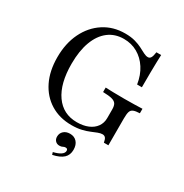

<svg xmlns="http://www.w3.org/2000/svg" viewBox="-181 -723 1026 1072"><g transform="rotate(30 332.5 -186.5)"><path d="M313.7 11.3Q236.3 11.3 178.2 -24.6Q120.2 -60.5 88.3 -125.4Q56.5 -190.3 56.5 -278.2Q56.5 -367.7 89.9 -436.3Q123.4 -504.8 182.7 -543.5Q241.9 -582.3 319.4 -582.3Q356.5 -582.3 383.9 -574.6Q411.3 -566.9 431 -556.5Q450.8 -546 466.1 -538.3Q481.5 -530.6 493.5 -530.6Q505.6 -530.6 512.1 -541.9Q518.5 -553.2 521.8 -578.2H552.4Q551.6 -557.3 550.8 -530.6Q550 -504 549.6 -465.3Q549.2 -426.6 549.2 -368.5H518.5Q509.7 -425 483.1 -466.1Q456.5 -507.3 416.9 -529.8Q377.4 -552.4 328.2 -552.4Q271 -552.4 229.4 -520.6Q187.9 -488.7 165.7 -429Q143.5 -369.4 143.5 -285.5Q143.5 -158.9 193.1 -88.3Q242.7 -17.7 331.5 -17.7Q372.6 -17.7 403.2 -30.6Q433.9 -43.5 450.8 -67.3Q467.7 -91.1 467.7 -122.6V-179Q467.7 -201.6 460.1 -213.7Q452.4 -225.8 432.7 -231Q412.9 -236.3 375 -237.1V-266.1Q391.1 -265.3 422.6 -264.5Q454 -263.7 496 -263.7Q533.1 -263.7 561.3 -264.5Q589.5 -265.3 612.1 -266.1V-237.1Q585.5 -236.3 571.8 -230.6Q558.1 -225 553.6 -210.5Q549.2 -196 549.2 -167.7V5.6H520.2Q516.9 -14.5 510.1 -23Q503.2 -31.5 490.3 -31.5Q478.2 -31.5 462.1 -25.4Q446 -19.4 425.4 -10.5Q404.8 -1.6 377.4 4.8Q350 11.3 313.7 11.3ZM304 208.9 299.2 193.5Q329.8 186.3 346.4 175Q362.9 163.7 362.9 149.2Q362.9 135.5 349.2 135.5Q340.3 135.5 333.1 139.9Q325.8 144.4 312.9 144.4Q296.8 144.4 286.7 133.9Q276.6 123.4 276.6 106.5Q276.6 84.7 291.9 70.6Q307.3 56.5 332.3 56.5Q360.5 56.5 377 75Q393.5 93.5 393.5 125Q393.5 158.9 371.8 179Q350 199.2 304 208.9Z"/></g></svg>

Font: Playfair
Style: Regular
Weight: 400
Designer: Claus Eggers Sørensen
Foundry: Claus Eggers Sørensen
Version: Version 2.001;gftools[0.9.30]